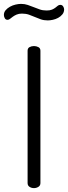

<svg xmlns="http://www.w3.org/2000/svg" viewBox="-66 -968 350 988"><path d="M76 -707Q76 -720 86 -725.5Q96 -731 109 -731Q121 -731 131.5 -725.5Q142 -720 142 -707V-26Q142 -13 131.5 -6.5Q121 0 109 0Q96 0 86 -6.5Q76 -13 76 -26ZM47 -898Q31 -898 19.5 -893Q8 -888 0 -882Q-8 -876 -14.5 -871Q-21 -866 -27 -866Q-37 -866 -41.5 -874.5Q-46 -883 -46 -891Q-46 -905 -37 -915.5Q-28 -926 -14.5 -933.5Q-1 -941 14.5 -944.5Q30 -948 42 -948Q61 -948 77 -942.5Q93 -937 108 -931Q123 -925 138.5 -919.5Q154 -914 174 -914Q191 -914 201.5 -918.5Q212 -923 219 -928.5Q226 -934 231.5 -938.5Q237 -943 244 -943Q254 -943 259 -935Q264 -927 264 -920Q264 -905 255 -894Q246 -883 233 -876Q220 -869 205.5 -866Q191 -863 180 -863Q160 -863 144 -868.5Q128 -874 113.5 -880.5Q99 -887 83 -892.5Q67 -898 47 -898Z"/></svg>

Font: Dosis
Style: Book
Weight: 400
Designer: EdgarTolentino, PabloImpallari, IginoMarini
Foundry: EdgarTolentino, PabloImpallari, IginoMarini
Version: Version 1.007